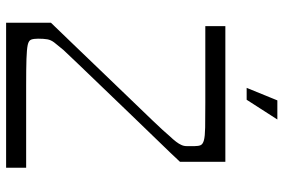

<svg xmlns="http://www.w3.org/2000/svg" viewBox="-166 -740 906 613"><g transform="rotate(90 286.5 -433.0)"><path d="M52 0V-143Q79 -171 118.5 -212Q158 -253 202.5 -299.5Q247 -346 289.5 -390Q332 -434 365.5 -469Q399 -504 414 -522Q436 -545 442 -559Q446 -567 446 -576.5Q446 -586 446 -602Q446 -614 443 -621Q440 -628 427.5 -631.5Q415 -635 386.5 -635.5Q358 -636 308 -636Q280 -636 256 -636Q232 -636 205.5 -636Q179 -636 145 -636Q111 -636 63 -636V-700H496V-555Q470 -527 430.5 -486.5Q391 -446 347 -400Q303 -354 261 -310.5Q219 -267 186.5 -233Q154 -199 139 -183Q123 -164 115 -153.5Q107 -143 105 -131.5Q103 -120 103 -102Q103 -88 106 -80Q109 -72 123 -69Q137 -66 167.5 -65Q198 -64 253 -64Q290 -64 325 -64Q360 -64 405.5 -64Q451 -64 515 -64V0ZM260 -768 300 -866H361L298 -768Z"/></g></svg>

Font: Ojuju
Style: Regular
Weight: 400
Designer: Chisaokwu Joboson, Mirko Velimirovic
Foundry: Udi Foundry
Version: Version 1.000